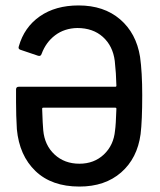

<svg xmlns="http://www.w3.org/2000/svg" viewBox="-20 -675 587 706"><path d="M503 -325Q503 -232 497 -182Q485 -93 425.5 -41Q366 11 272 11Q170 11 110.5 -46Q51 -103 42 -200Q39 -250 39 -300V-346Q39 -356 49 -356H404Q408 -356 408 -360Q407 -406 402 -451Q395 -506 358.5 -539Q322 -572 264 -572Q217 -571 183 -545.5Q149 -520 133 -477Q130 -467 120 -470L55 -492Q46 -495 49 -504Q69 -575 126.5 -615Q184 -655 269 -655Q362 -655 421.5 -604Q481 -553 495 -466Q503 -409 503 -325ZM403 -195Q406 -215 408 -275Q408 -279 404 -279H139Q135 -279 135 -275Q137 -216 139 -196Q144 -141 180.5 -107Q217 -73 272 -73Q326 -73 362 -107Q398 -141 403 -195Z"/></svg>

Font: Barlow Semi Condensed Medium
Style: Regular
Weight: 500
Width: 4
Designer: Jeremy Tribby
Foundry: Tribby Type
Version: Version 1.422; ttfautohint (v1.8)